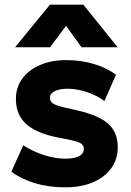

<svg xmlns="http://www.w3.org/2000/svg" viewBox="-20 -787 562 821"><path d="M259.5 14Q188.5 14 129.8 -3.5Q71 -21 28.5 -53L79.5 -165.5Q121 -139 168.5 -123.8Q216 -108.5 258.5 -108.5Q297.5 -108.5 318 -119.2Q338.5 -130 338.5 -150.5Q338.5 -168.5 319.8 -177Q301 -185.5 246.5 -195.5Q143.5 -213 95.8 -253.2Q48 -293.5 48 -363.5Q48 -413.5 75.5 -451Q103 -488.5 151.8 -509.2Q200.5 -530 264 -530Q326 -530 381.2 -513.5Q436.5 -497 476 -467.5L426.5 -355Q406 -370.5 379.2 -382.5Q352.5 -394.5 324 -401Q295.5 -407.5 268.5 -407.5Q235 -407.5 214.2 -397.2Q193.5 -387 193.5 -369Q193.5 -350.5 211.5 -341.5Q229.5 -332.5 283.5 -321Q392.5 -299 438 -261.8Q483.5 -224.5 483.5 -157.5Q483.5 -105.5 455.2 -67Q427 -28.5 376.8 -7.2Q326.5 14 259.5 14ZM44.5 -585 193.5 -767H336.5L483 -585H328.5L262.5 -676.5L194 -585Z"/></svg>

Font: Geologica Roman
Style: Bold
Weight: 700
Designer: Sindre Bremnes, Frode Helland
Foundry: Monokrom Skriftforlag AS
Version: Version 1.010;gftools[0.9.28]